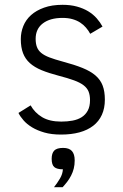

<svg xmlns="http://www.w3.org/2000/svg" viewBox="-20 -547 515 802"><path d="M418 -130.9Q418 -94.7 405.5 -67.4Q393.1 -40 369.4 -21.7Q345.7 -3.4 311.8 5.9Q277.8 15.1 234.9 15.1Q195.3 15.1 165.5 6.6Q135.7 -2 114 -15.1Q92.3 -28.3 78.4 -44.2Q64.5 -60.1 57.1 -75.2L107.9 -106.9Q125 -76.2 156 -57.6Q187 -39.1 235.8 -39.1Q261.2 -39.1 283.2 -43.2Q305.2 -47.4 321.3 -57.6Q337.4 -67.9 346.7 -85.2Q356 -102.5 356 -128.9Q356 -149.4 350.1 -164.3Q344.2 -179.2 329.3 -190.7Q314.5 -202.1 289.1 -211.4Q263.7 -220.7 224.1 -231Q183.1 -241.7 153.6 -253.9Q124 -266.1 104.7 -283.4Q85.4 -300.8 76.2 -325Q66.9 -349.1 66.9 -383.8Q66.9 -412.1 77.4 -438.2Q87.9 -464.4 109.6 -483.9Q131.3 -503.4 164.1 -515.1Q196.8 -526.9 241.2 -526.9Q274.9 -526.9 301.5 -519.5Q328.1 -512.2 348.6 -499.8Q369.1 -487.3 383.8 -470.7Q398.4 -454.1 408.2 -436L356.9 -405.8Q349.6 -419.4 339.1 -431.6Q328.6 -443.8 314.7 -452.9Q300.8 -461.9 282.7 -467Q264.6 -472.2 241.2 -472.2Q189 -472.2 158.9 -449.2Q128.9 -426.3 128.9 -384.8Q128.9 -364.7 134.3 -350.6Q139.6 -336.4 152.3 -325.9Q165 -315.4 186.8 -307.1Q208.5 -298.8 241.2 -290Q290.5 -276.9 324.5 -263.2Q358.4 -249.5 379.2 -231.4Q399.9 -213.4 408.9 -189.2Q418 -165 418 -130.9ZM205.6 234.9Q219.2 217.8 230.5 198.7Q241.7 179.7 242.7 160.2Q217.8 160.2 206.8 150.9Q195.8 141.6 195.8 116.2Q195.8 93.3 206.5 82Q217.3 70.8 243.7 70.8Q268.6 70.8 280.3 83.7Q292 96.7 292 123Q292 141.6 288.1 157Q284.2 172.4 277.3 185.8Q270.5 199.2 261.5 211.2Q252.4 223.1 241.7 234.9Z"/></svg>

Font: Clear Sans Light
Style: Regular
Weight: 300
Foundry: Intel Corporation
Version: Version 1.00